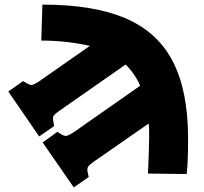

<svg xmlns="http://www.w3.org/2000/svg" viewBox="-20 -583 884 833"><path d="M300 230 165 35 229 -11 243 -2Q259 8 268 6.5Q277 5 298 -8L588 -211Q565 -264 525 -303L237 -102Q216 -87 212 -79.5Q208 -72 212 -53L215 -36L150 9L16 -186L80 -231L94 -223Q110 -213 119 -214.5Q128 -216 148 -229L370 -384Q321 -395 268 -401Q215 -407 159 -407L164 -563Q387 -563 526 -503Q665 -443 730.5 -315Q796 -187 796 17Q796 47 795.5 76.5Q795 106 793.5 130.5Q792 155 790 172L622 170Q623 150 624 120.5Q625 91 626 62.5Q627 34 627 17Q627 -4 627 -17Q627 -30 625 -47L386 119Q366 133 361.5 141.5Q357 150 361 168L365 185Z"/></svg>

Font: Literata Variable Black
Style: Regular
Weight: 900
Designer: Latin by Veronika Burian and Jose Scaglione. Greek by Irene Vlachou. Cyrillic by Vera Evstafieva.
Foundry: TypeTogether
Version: Version 3.021